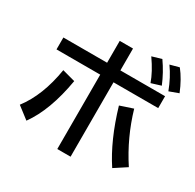

<svg xmlns="http://www.w3.org/2000/svg" viewBox="-196 -1093 1391 1370"><g transform="rotate(30 499.5 -408.0)"><path d="M440.4 -828.1H549.8V-647.9H918V-549.8H549.8V63H440.4V-549.8H80.1V-647.9H440.4ZM50.8 -77.1Q159.2 -218.3 196.3 -445.8L302.7 -417Q257.8 -153.3 148.4 -2ZM847.7 -15.1Q738.3 -180.2 666 -425.8L771.5 -460.9Q831.1 -256.8 947.3 -80.1ZM781.2 -676.8Q754.9 -753.4 690.4 -845.2L768.6 -868.2Q824.2 -789.1 860.4 -701.2ZM920.9 -689.9Q885.7 -784.2 832 -858.9L906.2 -878.9Q958 -814 997.1 -717.8Z"/></g></svg>

Font: UDEV Gothic 35
Style: Bold
Weight: 700
Version: v2.1.0; ttfautohint (v1.8.4.7-5d5b-dirty) -l 6 -r 45 -G 200 